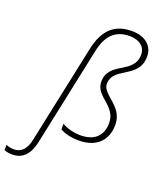

<svg xmlns="http://www.w3.org/2000/svg" viewBox="-317 -877 1036 1229"><g transform="rotate(20 201.0 -262.5)"><path d="M-84 240C-17 240 29 196 47 108L189 -564C211 -669 262 -730 364 -730C433 -730 473 -694 473 -643C473 -577 430 -549 386 -522C339 -494 292 -465 292 -392C292 -342 329 -312 370 -276C404 -245 430 -213 430 -162C430 -74 378 -25 283 -25C236 -25 191 -38 157 -57V-19C185 -3 226 10 285 10C406 10 471 -59 471 -164C471 -230 436 -268 397 -302C366 -330 330 -356 330 -393C330 -447 369 -473 410 -498C459 -529 513 -560 513 -645C513 -714 461 -765 366 -765C245 -765 179 -697 151 -564L9 106C-4 170 -36 205 -85 205C-104 205 -124 202 -140 194V230C-126 236 -107 240 -84 240Z"/></g></svg>

Font: Noto Sans ExtraLight
Style: Italic
Weight: 200
Italic angle: -12°
Designer: Monotype Design Team
Foundry: Monotype Imaging Inc.
Version: Version 2.013